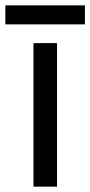

<svg xmlns="http://www.w3.org/2000/svg" viewBox="-40 -697 337 717"><path d="M173 0H85V-536H173ZM277 -677V-606H-20V-677Z"/></svg>

Font: Noto Sans SignWriting
Style: Regular
Weight: 400
Designer: Monotype Design Team
Foundry: Monotype Imaging Inc.
Version: Version 2.004; ttfautohint (v1.8.4.7-5d5b)